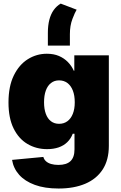

<svg xmlns="http://www.w3.org/2000/svg" viewBox="-20 -847 680 1081"><path d="M310.1 214.4Q231.4 214.4 175.8 193.8Q120.1 173.3 87.9 137.2Q55.7 101.1 47.9 53.2L224.1 36.6Q227.5 50.3 238.5 60.5Q249.5 70.8 267.6 76.2Q285.6 81.5 309.1 81.5Q354.5 81.5 377 60.1Q399.4 38.6 399.4 -5.9V-94.2H389.6Q378.9 -65.9 358.6 -46.4Q338.4 -26.9 309.8 -17.1Q281.2 -7.3 245.1 -7.3Q184.1 -7.3 134.8 -36.4Q85.4 -65.4 56.6 -123.8Q27.8 -182.1 27.8 -270Q27.8 -361.3 57.9 -422.4Q87.9 -483.4 137 -513.9Q186 -544.4 243.7 -544.4Q282.2 -544.4 311.5 -532Q340.8 -519.5 362.1 -497.8Q383.3 -476.1 395.5 -448.7H398.4V-535.6H592.8V-25.9Q592.8 53.7 558.1 107.2Q523.4 160.6 460 187.5Q396.5 214.4 310.1 214.4ZM312.5 -149.9Q339.8 -149.9 359.6 -164.6Q379.4 -179.2 390.1 -206.3Q400.9 -233.4 400.9 -271Q400.9 -309.6 390.1 -337.2Q379.4 -364.7 359.6 -379.6Q339.8 -394.5 312.5 -394.5Q286.1 -394.5 267.1 -379.6Q248 -364.7 238 -337.2Q228 -309.6 228 -271Q228 -233.4 238 -206.1Q248 -178.7 267.1 -164.3Q286.1 -149.9 312.5 -149.9ZM249.5 -590.3V-661.6Q249.5 -703.6 257.8 -735.6Q266.1 -767.6 282.2 -790.3Q298.3 -813 321.8 -826.7L411.6 -792.5Q401.9 -777.3 387.7 -740Q373.5 -702.6 373.5 -654.8V-590.3Z"/></svg>

Font: Inter 20pt Black
Style: Regular
Weight: 900
Version: Version 4.001;git-66647c0bb